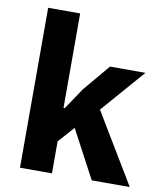

<svg xmlns="http://www.w3.org/2000/svg" viewBox="-83 -808 743 875"><g transform="rotate(10 288.5 -370.0)"><path d="M69 -740H217V-303H223L288 -400L393 -525H557L382 -324L577 0H401L283 -222L217 -148V0H69Z"/></g></svg>

Font: IBM Plex Sans KR
Style: Bold
Weight: 700
Designer: Mike Abbink; Paul van der Laan; Pieter van Rosmalen; Wujin Sim; Chorong Kim; Dohee Lee;
Foundry: Sandoll Inc.
Version: Version 1.001